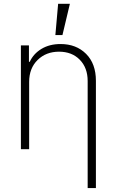

<svg xmlns="http://www.w3.org/2000/svg" viewBox="-20 -784 614 1009"><path d="M133.2 -353.7V0H89.8V-545.5H132.1V-459.2H136.4Q155.5 -501.4 197.8 -527Q240.1 -552.6 298.3 -552.6Q380.7 -552.6 432.4 -500.9Q484 -449.2 484 -359.7V204.5H440.7V-358Q440.7 -427.6 399.3 -470Q358 -512.4 290.1 -512.4Q221.9 -512.4 177.6 -468.8Q133.2 -425.1 133.2 -353.7ZM271 -599.8 285.5 -764.2H347.3L308.2 -599.8Z"/></svg>

Font: Inter UI Extra Light
Style: Regular
Weight: 200
Designer: Rasmus Andersson
Foundry: rsms
Version: 3.2;8d6f07862